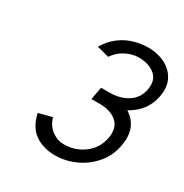

<svg xmlns="http://www.w3.org/2000/svg" viewBox="-163 -822 924 962"><g transform="rotate(30 299.0 -341.0)"><path d="M285 10Q252 10 223 2Q194 -6 170 -22.5Q146 -39 129.5 -66Q113 -93 105 -131L182 -151Q194 -108 226.5 -84Q259 -60 296 -60Q361 -60 411.5 -97.5Q462 -135 475 -199Q487 -261 451.5 -293.5Q416 -326 350 -326H303L317 -399H365Q426 -399 470 -427Q514 -455 524 -509Q535 -565 500 -595Q465 -625 405 -625Q371 -625 333.5 -607Q296 -589 270 -551L200 -569Q227 -614 263 -641Q299 -668 340.5 -680Q382 -692 422 -692Q476 -692 519 -670.5Q562 -649 583.5 -608.5Q605 -568 594 -510Q588 -478 573.5 -451Q559 -424 537 -403Q515 -382 487 -367Q528 -342 545 -299.5Q562 -257 550 -198Q538 -133 496.5 -86Q455 -39 399 -14.5Q343 10 285 10Z"/></g></svg>

Font: Teachers
Style: Italic
Weight: 400
Italic angle: -11°
Designer: Alfredo Marco Pradil, Chank Diesel
Version: Version 1.001